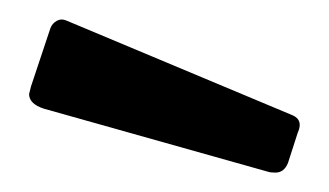

<svg xmlns="http://www.w3.org/2000/svg" viewBox="-20 -772 339 198"><path d="M38.5 -750.5C35.5 -748.8 33.3 -746.3 32 -743L12 -683L10 -675C10 -668.3 15 -663.3 25 -660L256 -595C258 -594.3 260.7 -594 264 -594C270 -594 274.3 -597.3 277 -604L287 -635C291 -643.7 289.3 -649.7 282 -653L48 -751C44.7 -752.3 41.5 -752.2 38.5 -750.5Z"/></svg>

Font: Libre Franklin SemiBold
Style: Regular
Weight: 600
Designer: Pablo Impallari, Rodrigo Fuenzalida
Foundry: Impallari Type
Version: Version 1.002; ttfautohint (v1.5)